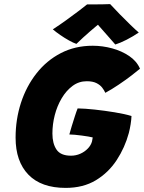

<svg xmlns="http://www.w3.org/2000/svg" viewBox="-20 -892 702 936"><path d="M300 24Q181 24 118.5 -40.5Q56 -105 56 -221Q56 -310 82.2 -390.8Q108.5 -471.5 157.8 -534.2Q207 -597 276.5 -633Q346 -669 432 -669Q480 -669 526.8 -656.2Q573.5 -643.5 610 -618.8Q646.5 -594 662.5 -557Q649 -545.5 620.8 -523.8Q592.5 -502 558.2 -479Q524 -456 493.5 -439.5Q488 -452 478 -465Q468 -478 450 -487Q432 -496 403 -496Q364.5 -496 333.8 -473.2Q303 -450.5 280.8 -413Q258.5 -375.5 247 -330.8Q235.5 -286 235.5 -241Q235.5 -192.5 255.5 -162.8Q275.5 -133 326 -133Q350 -133 371.5 -142.5Q393 -152 408.2 -168Q423.5 -184 428.5 -202.5Q429.5 -209 430.5 -213.5Q431.5 -218 432 -222Q424.5 -224 410 -226.5Q395.5 -229 378.2 -231.2Q361 -233.5 344.8 -235Q328.5 -236.5 318 -236.5Q322 -252 329.5 -276.2Q337 -300.5 344.8 -324.8Q352.5 -349 358.5 -363.5Q393 -363 441.8 -357.8Q490.5 -352.5 539.2 -344.5Q588 -336.5 621 -326.5Q620.5 -309.5 616.8 -286Q613 -262.5 608 -243.5Q589 -173 549 -111.8Q509 -50.5 447.2 -13.2Q385.5 24 300 24ZM517 -872Q536 -851 563.5 -823Q591 -795 616.8 -770Q642.5 -745 656.5 -733.5Q628 -714 597 -698.2Q566 -682.5 542 -675Q529 -690 514.8 -706.2Q500.5 -722.5 487.2 -737.5Q474 -752.5 464.5 -763.2Q455 -774 451.5 -778.5H466.5Q461 -774 448.2 -763.8Q435.5 -753.5 419.2 -739.2Q403 -725 385.5 -709.2Q368 -693.5 352.5 -678Q337.5 -683 316 -695Q294.5 -707 273.5 -721.5Q252.5 -736 237.5 -749Q268 -768.5 303 -793.8Q338 -819 366.2 -840.5Q394.5 -862 404.5 -870.5Q414 -870.5 436.5 -870.5Q459 -870.5 482.2 -871Q505.5 -871.5 517 -872Z"/></svg>

Font: Grandstander Thin ExtraBold
Style: Italic
Weight: 800
Italic angle: -15°
Version: Version 1.200